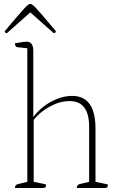

<svg xmlns="http://www.w3.org/2000/svg" viewBox="-20 -943 601 963"><path d="M55 0Q55 -17 71 -20L117 -31V-701L69 -706Q55 -707 55 -726Q84 -731 95.5 -732.5Q107 -734 114 -734Q147 -734 147 -687V-358H149Q184 -405 237.5 -433.5Q291 -462 342 -462Q459 -462 459 -297V-31L521 -18Q521 -8 518 -4Q515 0 506 0H365Q365 -17 381 -20L427 -31V-308Q427 -436 329 -436Q281 -436 231.5 -409.5Q182 -383 149 -342V-31L211 -18Q211 -8 208 -4Q205 0 194 0ZM132 -923Q136 -923 142 -919.5Q148 -916 160 -903Q172 -890 196 -862.5Q220 -835 260 -787Q260 -777 249 -777L132 -881L15 -777Q4 -777 4 -787Q44 -835 68 -862.5Q92 -890 104 -903Q116 -916 122 -919.5Q128 -923 132 -923Z"/></svg>

Font: Petrona Thin
Style: Regular
Weight: 100
Designer: Ringo R. Seeber
Foundry: Ringo R. Seeber
Version: Version 2.001; ttfautohint (v1.8.3)